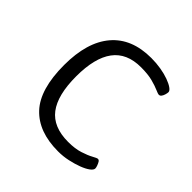

<svg xmlns="http://www.w3.org/2000/svg" viewBox="-146 -650 778 778"><g transform="rotate(45 242.5 -261.5)"><path d="M293 6Q181 6 122 -57Q63 -120 63 -259Q63 -390 122 -459.5Q181 -529 293 -529Q322 -529 348.5 -524.5Q375 -520 395.5 -512.5Q416 -505 428 -496.5Q440 -488 440 -480Q440 -475 437.5 -466Q435 -457 430.5 -451Q426 -445 420 -445Q414 -445 398.5 -452Q383 -459 356.5 -466Q330 -473 290 -473Q209 -473 169.5 -420Q130 -367 130 -261Q130 -154 169.5 -102Q209 -50 295 -50Q334 -50 362 -59Q390 -68 407 -77.5Q424 -87 429 -87Q435 -87 439 -80.5Q443 -74 446 -65.5Q449 -57 449 -52Q449 -43 435.5 -33Q422 -23 399.5 -14.5Q377 -6 349.5 0Q322 6 293 6Z"/></g></svg>

Font: Asap Light
Style: Regular
Weight: 300
Designer: Pablo Cosgaya
Foundry: Omnibus-Type
Version: Version 3.001